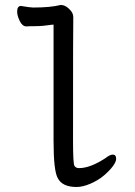

<svg xmlns="http://www.w3.org/2000/svg" viewBox="-20 -726 540 770"><path d="M287.1 23.9Q230 23.9 211.9 -11.2Q194.8 -40 194.8 -161.1V-627H189.9Q149.9 -621.1 124.5 -621.1Q99.1 -621.1 85.9 -620.1Q69.8 -620.1 59.3 -641.6Q48.8 -663.1 48.8 -679.2Q48.8 -702.1 64 -702.1Q102.1 -695.8 112.8 -695.8Q183.1 -695.8 223.1 -706.1Q246.1 -706.1 266.1 -680.2Q273.9 -669.9 273.9 -655.8Q272.9 -647 272.9 -161.1Q272.9 -69.8 278.6 -60.8Q284.2 -51.8 296.9 -51.8Q341.8 -51.8 402.8 -91.8Q420.9 -106 432.1 -106Q445.8 -106 445.8 -88.9Q445.8 -77.1 432.4 -59.1Q418.9 -41 396.5 -22Q374 -2.9 343 10.5Q312 23.9 287.1 23.9Z"/></svg>

Font: LXGW WenKai Mono GB Screen
Style: Regular
Weight: 400
Monospace: yes
Designer: LXGW / Fontworks Inc.
Foundry: LXGW / Fontworks Inc.
Version: Version 1.510;January 18,2025